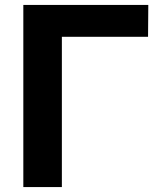

<svg xmlns="http://www.w3.org/2000/svg" viewBox="-20 -762 652 782"><path d="M75 0H232V-612H583L584 -742H75Z"/></svg>

Font: Cheyenne Sans
Style: Bold
Weight: 700
Designer: The Public Sans project authors (U.S. Web Design System), Libre Franklin designed by Pablo Impallari and Rodrigo Fuenzal
Foundry: The Cheyenne Sans Project Authors
Version: Version 2.007